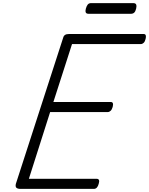

<svg xmlns="http://www.w3.org/2000/svg" viewBox="-20 -1217 960 1237"><path d="M113 0Q94 0 86 -7Q78 -14 82 -32L387 -974Q390 -986 399 -992Q408 -998 426 -998H905Q916 -998 919 -989.5Q922 -981 918 -966Q914 -949 905.5 -941Q897 -933 887 -933H444L324 -560H693Q704 -560 707 -552Q710 -544 706 -528Q701 -511 692.5 -503Q684 -495 674 -495H303L166 -65H603Q614 -65 617.5 -57Q621 -49 616 -33Q612 -17 604 -8.5Q596 0 585 0ZM552 -1128Q536 -1128 532.5 -1137Q529 -1146 533 -1161Q538 -1179 545.5 -1188Q553 -1197 568 -1197H838Q854 -1197 857.5 -1187Q861 -1177 857 -1161Q853 -1144 845 -1136Q837 -1128 822 -1128Z"/></svg>

Font: Playwrite RO Light
Style: Regular
Weight: 300
Version: Version 1.002